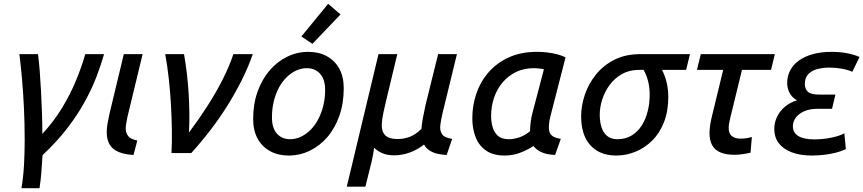

<svg xmlns="http://www.w3.org/2000/svg" viewBox="-20 -806 4546 1011"><path d="M93 185Q103 125 106.5 61Q110 -3 110 -69Q110 -156 106 -239.5Q102 -323 95.5 -395Q89 -467 82 -521H180Q185 -485 189 -434.5Q193 -384 196 -326.5Q199 -269 201 -211Q203 -153 203 -101Q264 -167 307.5 -239Q351 -311 381 -384Q411 -457 429 -521H528Q513 -468 489 -404.5Q465 -341 427 -271.5Q389 -202 334 -130.5Q279 -59 204 11Q201 55 198 98Q195 141 188 185Z M683 10Q634 7 603 -6.5Q572 -20 557 -45.5Q542 -71 542 -110Q542 -132 546.5 -157Q551 -182 557 -209L632 -521H731L651 -190Q648 -173 645 -158Q642 -143 642 -129Q642 -106 655 -89.5Q668 -73 703 -66Z M883 0Q886 -56 885 -122Q884 -188 880 -257.5Q876 -327 868.5 -394Q861 -461 850 -521H949Q967 -419 973.5 -311.5Q980 -204 975 -108Q1026 -176 1072 -247.5Q1118 -319 1153 -388.5Q1188 -458 1209 -521H1311Q1288 -454 1253.5 -385Q1219 -316 1177 -249Q1135 -182 1086.5 -119Q1038 -56 987 0Z M1500 13Q1445 13 1402.5 -10Q1360 -33 1336.5 -76Q1313 -119 1313 -179Q1313 -259 1336.5 -324Q1360 -389 1400 -435.5Q1440 -482 1492.5 -507.5Q1545 -533 1603 -533Q1659 -533 1701 -510Q1743 -487 1766.5 -444.5Q1790 -402 1790 -342Q1790 -262 1767 -196.5Q1744 -131 1704 -84.5Q1664 -38 1611.5 -12.5Q1559 13 1500 13ZM1508 -73Q1536 -73 1562.5 -85Q1589 -97 1612.5 -119.5Q1636 -142 1653.5 -174Q1671 -206 1681.5 -246Q1692 -286 1692 -333Q1692 -388 1665.5 -417.5Q1639 -447 1595 -447Q1567 -447 1540.5 -435Q1514 -423 1490.5 -400.5Q1467 -378 1449.5 -346Q1432 -314 1422 -274Q1412 -234 1412 -187Q1412 -132 1438 -102.5Q1464 -73 1508 -73ZM1625 -575 1567 -614 1708 -786 1773 -730Z M1806 177 1973 -521H2072L2012 -271Q2004 -239 1998 -209Q1992 -179 1990.5 -154.5Q1989 -130 1996.5 -111.5Q2004 -93 2022.5 -83.5Q2041 -74 2075 -74Q2109 -74 2139 -86Q2169 -98 2199 -127Q2201 -153 2206.5 -183Q2212 -213 2220 -250L2287 -521H2386L2310 -209Q2302 -175 2298.5 -146.5Q2295 -118 2308 -99Q2321 -80 2361 -75L2332 10Q2307 9 2283 3.5Q2259 -2 2240.5 -14.5Q2222 -27 2213 -45Q2177 -17 2136.5 -2.5Q2096 12 2055 12Q2020 12 1994 1Q1968 -10 1950 -28Q1948 -12 1945 5Q1942 22 1937 44L1904 177Z M2637 13Q2577 13 2539.5 -13Q2502 -39 2484.5 -83.5Q2467 -128 2467 -183Q2467 -249 2487.5 -311Q2508 -373 2550.5 -423Q2593 -473 2657.5 -503Q2722 -533 2808 -533Q2833 -533 2860 -530Q2887 -527 2912.5 -520.5Q2938 -514 2958 -504L2883 -212Q2877 -191 2873.5 -171.5Q2870 -152 2870 -135Q2870 -108 2884 -94Q2898 -80 2933 -75L2903 10Q2860 8 2832.5 -4Q2805 -16 2789 -37Q2755 -15 2717 -1Q2679 13 2637 13ZM2660 -73Q2685 -73 2714 -82.5Q2743 -92 2771 -115Q2771 -138 2774.5 -165Q2778 -192 2786 -220L2844 -441Q2838 -443 2821 -445Q2804 -447 2790 -447Q2739 -447 2697.5 -427Q2656 -407 2626.5 -372Q2597 -337 2581.5 -291.5Q2566 -246 2566 -194Q2566 -166 2573.5 -138Q2581 -110 2601 -91.5Q2621 -73 2660 -73Z M3225 13Q3165 13 3123.5 -12.5Q3082 -38 3061 -83.5Q3040 -129 3040 -193Q3040 -249 3059.5 -307Q3079 -365 3118 -413.5Q3157 -462 3215.5 -491.5Q3274 -521 3352 -521H3613L3593 -438H3466Q3483 -404 3491 -369Q3499 -334 3499 -296Q3499 -220 3476 -162Q3453 -104 3414 -65.5Q3375 -27 3326 -7Q3277 13 3225 13ZM3231 -73Q3274 -73 3306 -92.5Q3338 -112 3359 -145Q3380 -178 3390.5 -220Q3401 -262 3401 -307Q3401 -344 3393 -377Q3385 -410 3369 -438H3345Q3294 -438 3255 -416Q3216 -394 3190 -358.5Q3164 -323 3151 -282Q3138 -241 3138 -201Q3138 -166 3147 -137Q3156 -108 3176.5 -90.5Q3197 -73 3231 -73Z M3846 9Q3804 9 3774.5 -3Q3745 -15 3730.5 -40.5Q3716 -66 3716 -105Q3716 -126 3720 -151Q3724 -176 3731 -203L3788 -438H3650L3670 -521H4060L4040 -438H3887L3825 -184Q3822 -171 3819.5 -158Q3817 -145 3817 -133Q3817 -103 3833.5 -89.5Q3850 -76 3879 -76Q3894 -76 3909 -78Q3924 -80 3939 -85L3932 -2Q3910 3 3888.5 6Q3867 9 3846 9Z M4256 13Q4192 13 4147.5 -4.5Q4103 -22 4080 -53Q4057 -84 4057 -127Q4057 -159 4071 -189.5Q4085 -220 4112.5 -243.5Q4140 -267 4177 -278Q4153 -290 4139 -314.5Q4125 -339 4125 -369Q4125 -404 4140.5 -434.5Q4156 -465 4186.5 -487Q4217 -509 4260.5 -521Q4304 -533 4360 -533Q4401 -533 4439 -526Q4477 -519 4506 -506L4468 -428Q4446 -438 4414 -444Q4382 -450 4349 -450Q4314 -450 4284.5 -442.5Q4255 -435 4236.5 -416Q4218 -397 4218 -364Q4218 -337 4234.5 -322.5Q4251 -308 4293 -308H4379L4361 -233H4285Q4242 -233 4213 -219.5Q4184 -206 4169.5 -185.5Q4155 -165 4155 -141Q4155 -107 4184 -89.5Q4213 -72 4268 -72Q4299 -72 4330.5 -76.5Q4362 -81 4387.5 -88.5Q4413 -96 4426 -104L4434 -21Q4412 -10 4383 -2.5Q4354 5 4321 9Q4288 13 4256 13Z"/></svg>

Font: Ubuntu Sans Medium
Style: Italic
Weight: 500
Italic angle: -13.5°
Designer: Dalton Maag Ltd
Foundry: Dalton Maag Ltd
Version: Version 1.006